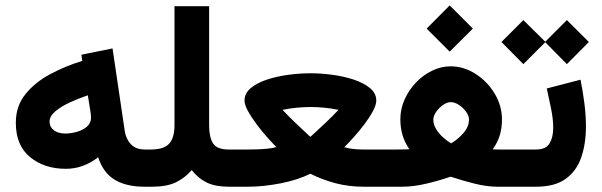

<svg xmlns="http://www.w3.org/2000/svg" viewBox="-20 -708 2282 728"><path d="M527.8 0Q459.5 0 415.5 -26.1Q371.6 -52.2 352.1 -111.8Q295.9 -67.9 229.5 -67.9Q148.4 -67.9 94.2 -112.1Q40 -156.2 40 -242.7Q40 -306.2 76.7 -351.3Q113.3 -396.5 171.1 -427.2Q229 -458 292 -477.1L288.6 -500.5L406.7 -524.4L453.1 -210.9Q457.5 -181.2 476.3 -161.1Q495.1 -141.1 529.8 -141.1H544.9V0ZM325.2 -262.2Q325.2 -269 324 -277.6Q322.8 -286.1 321.3 -295.4L313 -346.7Q278.3 -335 244.9 -319.6Q211.4 -304.2 189.7 -285.9Q168 -267.6 168 -246.6Q168 -226.6 184.3 -214.1Q200.7 -201.7 227.1 -201.7Q249.5 -201.7 272.2 -208.3Q294.9 -214.8 310.1 -228.3Q325.2 -241.7 325.2 -262.2Z M641.6 -233.4V-684.6H772.9V-233.4Q772.9 -187.5 787.8 -164.3Q802.7 -141.1 847.2 -141.1H862.8V0H848.1Q796.4 0 763.9 -15.9Q731.4 -31.7 707 -63Q681.2 -33.2 646.7 -16.6Q612.3 0 555.2 0H525.4V-141.1H551.8Q601.1 -141.1 621.3 -163.3Q641.6 -185.5 641.6 -233.4Z M1156.7 -430.2Q1195.3 -430.2 1238.8 -424.6Q1282.2 -418.9 1320.3 -406.5Q1358.4 -394 1382.6 -374.3Q1406.7 -354.5 1406.7 -326.7Q1406.7 -310.5 1394.3 -287.1Q1381.8 -263.7 1362.5 -238Q1343.3 -212.4 1322.5 -189.2Q1301.8 -166 1285.6 -149.9Q1305.7 -144 1324.2 -142.6Q1342.8 -141.1 1358.9 -141.1H1435.1V0H1359.4Q1302.2 0 1251.7 -13.4Q1201.2 -26.9 1156.7 -49.3Q1109.9 -25.9 1044.2 -12.9Q978.5 0 920.4 0H843.3V-141.1H920.9Q932.1 -141.1 951.4 -141.6Q970.7 -142.1 991.7 -144Q1012.7 -146 1027.8 -150.4Q1011.7 -166.5 991.2 -189.7Q970.7 -212.9 951.7 -238.5Q932.6 -264.2 919.9 -287.4Q907.2 -310.5 907.2 -326.7Q907.2 -354.5 931.2 -374.3Q955.1 -394 993.2 -406.5Q1031.2 -418.9 1074.7 -424.6Q1118.2 -430.2 1156.7 -430.2ZM1157.2 -302.2Q1133.3 -302.2 1106.7 -299.8Q1080.1 -297.4 1051.3 -291.5Q1071.8 -269.5 1096.4 -245.8Q1121.1 -222.2 1138.9 -205.6Q1156.7 -189 1156.7 -189Q1156.7 -189 1174.8 -205.6Q1192.9 -222.2 1218 -245.8Q1243.2 -269.5 1263.2 -291.5Q1234.9 -297.4 1208.3 -299.8Q1181.6 -302.2 1157.2 -302.2Z M1685.1 -687.5 1772.9 -599.6 1685.1 -512.2 1597.7 -599.6ZM1883.3 -254.9Q1883.3 -223.1 1875.2 -195.8Q1867.2 -168.5 1848.1 -141.6Q1859.4 -141.1 1868.7 -141.1Q1877.9 -141.1 1885.7 -141.1H1932.6V0H1866.2Q1825.7 0 1778.3 -12Q1731 -23.9 1688.5 -38.1Q1644.5 -22.9 1595.9 -11.5Q1547.4 0 1504.4 0H1415.5V-141.1H1488.3Q1499.5 -141.1 1509 -141.4Q1518.6 -141.6 1532.2 -142.1Q1513.7 -169.4 1505.9 -197Q1498 -224.6 1498 -255.9Q1498 -294.4 1513.9 -330.3Q1529.8 -366.2 1556.9 -394.8Q1584 -423.3 1618.2 -439.9Q1652.3 -456.5 1688.5 -456.5Q1738.3 -456.5 1783 -428Q1827.6 -399.4 1855.5 -353.3Q1883.3 -307.1 1883.3 -254.9ZM1689.5 -320.8Q1675.3 -320.8 1659.9 -310.1Q1644.5 -299.3 1633.8 -283.9Q1623 -268.6 1623 -253.9Q1623 -235.8 1634 -218Q1645 -200.2 1660.9 -186.3Q1676.8 -172.4 1690.4 -164.6Q1712.9 -176.8 1735.6 -201.7Q1758.3 -226.6 1758.3 -254.9Q1758.3 -269.5 1746.8 -284.9Q1735.4 -300.3 1719.5 -310.5Q1703.6 -320.8 1689.5 -320.8Z M1964.4 -631.8 2047.4 -549.8 2129.4 -631.8 2212.9 -548.8 2129.4 -464.8 2047.4 -547.9 1964.4 -464.8 1881.3 -548.8ZM2012.2 0H1913.1V-141.1H2012.7Q2049.8 -141.1 2063.7 -164.3Q2077.6 -187.5 2077.6 -223.1Q2077.6 -256.3 2069.6 -295.7Q2061.5 -335 2053.2 -372.6L2181.2 -405.8Q2190.4 -359.9 2196 -314.7Q2201.7 -269.5 2201.7 -228.5Q2201.7 -163.6 2184.1 -111.8Q2166.5 -60.1 2125.2 -30Q2084 0 2012.2 0Z"/></svg>

Font: Vazirmatn FD ExtraBold
Style: Regular
Weight: 800
Designer: Saber Rastikerdar
Foundry: Saber Rastikerdar
Version: Version 33.003